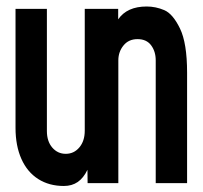

<svg xmlns="http://www.w3.org/2000/svg" viewBox="-20 -578 640 606"><path d="M29 -174.5V-550H128V-164.5Q128 -132 145 -112.2Q162 -92.5 187.5 -92.5Q213.5 -92.5 230.5 -112.8Q247.5 -133 247.5 -165.5V-550H353V-517Q381 -557.5 443 -557.5Q471.5 -557.5 498.5 -546Q525.5 -534.5 548 -488.2Q570.5 -442 570.5 -348.5V0H471.5V-387.5Q471.5 -415.5 457 -435Q442.5 -454.5 414 -454.5Q386 -454.5 369.8 -434.5Q353.5 -414.5 353.5 -387.5V0H256.5L256 -42Q243.5 -16 225.2 -3.5Q207 9 181.5 9Q135 9 100.5 -13Q66 -35 47.5 -76.5Q29 -118 29 -174.5Z"/></svg>

Font: JuliaMono Medium
Style: Regular
Weight: 500
Monospace: yes
Designer: cormullion
Foundry: corm
Version: Version 0.054; ttfautohint (v1.8.4)